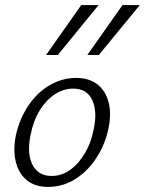

<svg xmlns="http://www.w3.org/2000/svg" viewBox="-20 -726 569 754"><path d="M169 8Q117 8 85 -18.5Q53 -45 42 -90.5Q31 -136 42 -193Q56 -258 90.5 -310Q125 -362 174.5 -391Q224 -420 279 -420Q330 -420 362.5 -394.5Q395 -369 406.5 -324.5Q418 -280 406 -222Q393 -159 359 -106.5Q325 -54 276 -23Q227 8 169 8ZM183 -35Q223 -35 257 -60Q291 -85 315 -127Q339 -169 348 -219Q363 -287 342.5 -332.5Q322 -378 267 -378Q229 -378 195 -355.5Q161 -333 136 -292.5Q111 -252 100 -196Q85 -123 107.5 -79Q130 -35 183 -35ZM161 -510 299 -706H367L207 -510ZM323 -510 461 -706H529L368 -510Z"/></svg>

Font: Ysabeau Infant Light
Style: Italic
Weight: 300
Italic angle: -12°
Designer: Christian Thalmann (Catharsis Fonts)
Version: Version 2.001;gftools[0.9.30]; featfreeze: ss01,ss02,lnum